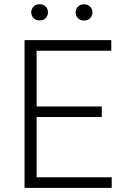

<svg xmlns="http://www.w3.org/2000/svg" viewBox="-20 -904 640 924"><path d="M469.7 -340.8H156.2V-50.8H517.6V0H98.1V-710.9H515.6V-659.7H156.2V-391.6H469.7ZM130.4 -844.2Q130.4 -860.4 141.1 -872.1Q151.9 -883.8 170.4 -883.8Q189 -883.8 200 -872.1Q210.9 -860.4 210.9 -844.2Q210.9 -828.6 200 -817.1Q189 -805.7 170.4 -805.7Q151.9 -805.7 141.1 -817.1Q130.4 -828.6 130.4 -844.2ZM344.2 -843.8Q344.2 -859.9 355 -871.6Q365.7 -883.3 384.3 -883.3Q402.8 -883.3 413.8 -871.6Q424.8 -859.9 424.8 -843.8Q424.8 -828.1 413.8 -816.7Q402.8 -805.2 384.3 -805.2Q365.7 -805.2 355 -816.7Q344.2 -828.1 344.2 -843.8Z"/></svg>

Font: TypoPRO Roboto Mono
Style: Regular
Weight: 300
Designer: Google
Version: Version 2.000986; 2015; ttfautohint (v1.3)